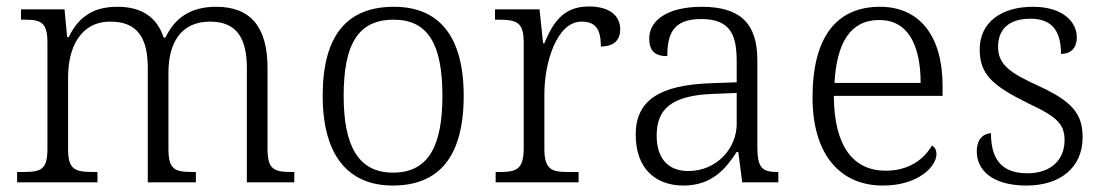

<svg xmlns="http://www.w3.org/2000/svg" viewBox="-20 -565 3423 595"><path d="M33 0H282V-32H271C214 -32 191 -38 191 -102V-326C191 -417 229 -498 322 -498C407 -498 438 -446 438 -354V0H587V-32H579C521 -32 502 -39 502 -105V-340C502 -427 537 -498 631 -498C714 -498 745 -446 745 -354V0H892V-32H886C829 -32 809 -39 809 -105V-355C809 -483 755 -544 650 -544C576 -544 524 -514 493 -449H487C467 -510 421 -544 344 -544C279 -544 227 -521 193 -450H188L180 -536H45V-504H55C106 -504 127 -497 127 -433V-105C127 -39 108 -32 50 -32H33Z M1197 10C1341 10 1417 -80 1417 -268C1417 -457 1337 -544 1201 -544C1055 -544 980 -455 980 -268C980 -80 1062 10 1197 10ZM1198 -30C1089 -30 1045 -115 1045 -268C1045 -425 1088 -504 1200 -504C1307 -504 1351 -427 1351 -268C1351 -118 1311 -30 1198 -30Z M1516 0H1773V-32H1742C1691 -32 1667 -38 1667 -104V-274C1667 -372 1706 -498 1782 -498C1824 -498 1842 -477 1842 -421C1885 -421 1902 -443 1902 -474C1902 -517 1868 -545 1805 -545C1722 -545 1692 -490 1667 -431H1663L1652 -536H1514V-504H1523C1581 -504 1603 -497 1603 -433V-107C1603 -39 1580 -32 1528 -32H1516Z M2098 10C2188 10 2230 -44 2263 -94H2268L2280 0H2392V-32H2388C2339 -32 2327 -48 2327 -112V-379C2327 -491 2275 -544 2155 -544C2049 -544 1992 -502 1992 -446C1992 -406 2011 -391 2048 -391C2048 -460 2066 -506 2153 -506C2249 -506 2263 -450 2263 -372V-310L2180 -307C2024 -301 1950 -254 1950 -148C1950 -40 2014 10 2098 10ZM2113 -35C2045 -35 2015 -80 2015 -145C2015 -224 2057 -269 2189 -274L2263 -277V-181C2263 -105 2201 -35 2113 -35Z M2716 10C2827 10 2882 -50 2882 -87C2882 -101 2876 -110 2868 -114C2844 -72 2797 -36 2725 -36C2625 -36 2565 -110 2564 -268H2901V-299C2901 -457 2827 -544 2707 -544C2573 -544 2498 -451 2498 -263C2498 -89 2581 10 2716 10ZM2833 -308H2566C2573 -431 2614 -503 2705 -503C2794 -503 2833 -425 2833 -308Z M3161 10C3265 10 3335 -45 3335 -140C3335 -213 3302 -251 3198 -299C3113 -338 3073 -363 3073 -420C3073 -471 3103 -507 3173 -507C3236 -507 3268 -474 3268 -398C3300 -398 3317 -418 3317 -449C3317 -497 3274 -544 3181 -544C3081 -544 3016 -494 3016 -412C3016 -332 3059 -298 3168 -244C3258 -202 3279 -179 3279 -130C3279 -72 3239 -28 3164 -28C3077 -28 3051 -80 3051 -152C3032 -152 3007 -138 3007 -96C3007 -37 3056 10 3161 10Z"/></svg>

Font: Noto Serif Lao Light
Style: Regular
Weight: 300
Designer: Monotype Design Team
Foundry: Monotype Imaging Inc.
Version: Version 2.003